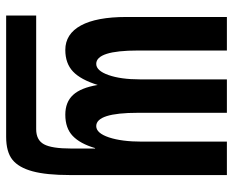

<svg xmlns="http://www.w3.org/2000/svg" viewBox="-88 -480 776 640"><g transform="rotate(90 300.0 -160.0)"><path d="M563.5 -4.9Q563.5 73.2 551 119.4Q538.6 165.5 512.5 186.5Q486.3 207.5 436 207.5H31.7V107.4H410.6Q446.8 107.4 460.9 81.5Q475.1 55.7 475.1 -9.8V-88.9H473.6Q459 -39.1 433.1 -14.4Q407.2 10.3 362.3 10.3Q320.3 10.3 296.4 -15.6Q272.5 -41.5 263.2 -97.7Q245.6 -41 218.5 -15.4Q191.4 10.3 146.5 10.3Q93.3 10.3 64.9 -41.7Q36.6 -93.8 36.6 -192.9V-528.3H148.4V-231.9Q148.4 -92.8 192.9 -92.8Q215.8 -92.8 230.2 -133.8Q244.6 -174.8 244.6 -238.8V-528.3H356V-231.9Q356 -92.8 400.4 -92.8Q423.8 -92.8 438 -135.3Q452.1 -177.7 452.1 -245.1V-528.3H563.5Z"/></g></svg>

Font: Cousine
Style: Bold
Weight: 700
Monospace: yes
Designer: Steve Matteson
Foundry: Ascender Corporation
Version: Version 1.20